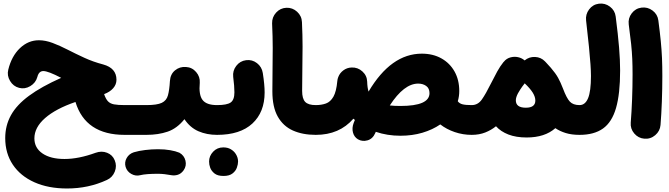

<svg xmlns="http://www.w3.org/2000/svg" viewBox="-20 -695 3755 1077"><path d="M198.2 -469.2Q234.9 -469.2 275.1 -454.1Q315.4 -439 359.6 -416.3Q403.8 -393.6 453.4 -370.8Q502.9 -348.1 558.6 -333.5Q633.3 -313 633.3 -247.6Q633.3 -221.2 615 -200.2Q596.7 -179.2 564 -167Q573.2 -140.1 585.4 -127Q597.7 -113.8 619.6 -109.6Q641.6 -105.5 679.2 -105.5H679.7Q714.4 -105.5 738.5 -81.1Q762.7 -56.6 762.7 -22Q762.7 12.2 738.5 36.9Q714.4 61.5 679.7 61.5H679.2Q459.5 61.5 403.3 -123Q292.5 -85 232.7 -32.5Q172.9 20 172.9 81.1Q172.9 134.8 218.3 165.8Q263.7 196.8 341.8 196.8Q420.9 196.8 516.1 162.1Q549.8 149.9 580.6 161.9Q611.3 173.8 623.5 204.1Q636.7 235.4 623.8 267.8Q610.8 300.3 579.6 314.5Q476.6 362.3 356 362.3Q251 362.3 172.9 327.4Q94.7 292.5 52 228.8Q9.3 165 9.3 79.6Q9.3 9.3 41.5 -48.8Q73.7 -106.9 143.1 -158Q212.4 -209 323.2 -258.3Q250 -296.4 223.1 -296.4Q197.8 -296.4 189.5 -263.2Q180.2 -230 149.9 -211.9Q119.6 -193.8 87.4 -202.1Q54.7 -210.4 36.4 -241Q18.1 -271.5 26.4 -304.2Q44.9 -379.9 91.6 -424.6Q138.2 -469.2 198.2 -469.2Z M595.7 -22Q595.7 -56.6 620.6 -81.1Q645.5 -105.5 679.7 -105.5H801.8Q836.4 -105.5 861.1 -81.1Q885.7 -56.6 885.7 -22Q885.7 12.2 861.1 36.9Q836.4 61.5 801.8 61.5H679.7Q645.5 61.5 620.6 36.9Q595.7 12.2 595.7 -22Z M717.8 -22Q717.8 -56.6 742.7 -81.1Q767.6 -105.5 801.8 -105.5Q860.8 -105.5 887.5 -118.2Q914.1 -130.9 922.1 -160.4Q930.2 -189.9 933.1 -240.2Q935.5 -278.8 961.7 -300.3Q987.8 -321.8 1022.9 -319.3Q1057.6 -317.4 1080.3 -290.8Q1103 -264.2 1100.6 -230.5Q1094.2 -163.1 1116.2 -134.3Q1138.2 -105.5 1197.3 -105.5H1197.8Q1232.4 -105.5 1256.6 -81.1Q1280.8 -56.6 1280.8 -22Q1280.8 12.2 1256.6 36.9Q1232.4 61.5 1197.8 61.5H1197.3Q1140.1 61.5 1093.3 41.3Q1046.4 21 1014.6 -26.4Q973.1 25.4 920.4 43.5Q867.7 61.5 801.8 61.5Q767.6 61.5 742.7 36.9Q717.8 12.2 717.8 -22ZM684.6 241.2Q677.2 215.3 690.4 191.7Q703.6 168 730.5 159.2Q758.3 150.9 794.4 146.5Q830.6 142.1 866.2 142.1Q904.3 142.1 934.8 147.5Q965.3 152.8 986.3 161.6Q1013.2 176.8 1020.3 206.1Q1027.3 235.4 1010.3 259.8Q996.6 279.3 977.3 285.4Q958 291.5 937 287.1Q922.9 284.2 903.1 282Q883.3 279.8 866.2 279.8Q833.5 279.8 808.1 281.7Q782.7 283.7 767.1 287.6Q741.2 294.4 716.8 280.8Q692.4 267.1 684.6 241.2Z M1114.3 -22Q1114.3 -56.6 1138.9 -81.1Q1163.6 -105.5 1197.8 -105.5Q1252.9 -105.5 1273.9 -120.1Q1294.9 -134.8 1294.9 -177.2Q1294.9 -193.8 1293.2 -215.3Q1291.5 -236.8 1288.1 -263.7Q1284.2 -297.9 1305.2 -325.4Q1326.2 -353 1360.4 -357.4Q1394.5 -361.8 1421.6 -340.8Q1448.7 -319.8 1454.1 -285.6Q1464.4 -220.2 1464.4 -176.3Q1464.4 -65.9 1395.8 -2.2Q1327.1 61.5 1197.8 61.5Q1163.6 61.5 1138.9 36.9Q1114.3 12.2 1114.3 -22ZM1152.8 210.9Q1152.8 180.2 1175.5 156Q1198.2 131.8 1232.4 131.8Q1257.8 131.8 1275.4 142.6Q1293 153.3 1302.7 168.9Q1315.4 189 1315.4 210.9Q1315.4 226.6 1308.6 245.6Q1301.8 264.6 1283.9 278.3Q1266.1 292 1233.9 292Q1200.7 292 1183.3 278.1Q1166 264.2 1159.2 246.1Q1152.8 229 1152.8 210.9Z M1507.8 -182.6Q1507.8 -248.5 1508.8 -306.4Q1509.8 -364.3 1509.8 -426Q1509.8 -487.8 1506.3 -564Q1505.4 -598.6 1528.8 -624.3Q1552.2 -649.9 1586.4 -651.4Q1620.6 -652.8 1646.5 -629.2Q1672.4 -605.5 1673.8 -570.8Q1677.2 -496.1 1677.2 -433.8Q1677.2 -371.6 1676 -312Q1674.8 -252.4 1674.8 -185.1Q1674.8 -141.1 1692.1 -123.3Q1709.5 -105.5 1751 -105.5H1751.5Q1786.1 -105.5 1810.3 -81.1Q1834.5 -56.6 1834.5 -22Q1834.5 12.2 1810.3 36.9Q1786.1 61.5 1751.5 61.5H1751Q1677.7 61.5 1623 37.1Q1568.4 12.7 1538.1 -41Q1507.8 -94.7 1507.8 -182.6Z M1668 -22Q1668 -56.6 1692.6 -81.1Q1717.3 -105.5 1751.5 -105.5Q1783.2 -105.5 1808.3 -114.5Q1833.5 -123.5 1850.1 -152.3Q1866.7 -181.2 1872.1 -240.2Q1873 -252 1877.4 -262.7Q1885.7 -285.2 1906 -300.3Q1926.3 -315.4 1952.1 -316.4Q1986.8 -317.9 2012.7 -294.4Q2038.6 -271 2039.6 -236.8Q2040.5 -204.1 2047.4 -181.2Q2173.3 -394 2346.2 -394Q2408.7 -394 2456.1 -367.4Q2503.4 -340.8 2529.8 -293.7Q2556.2 -246.6 2556.2 -184.6Q2556.2 -154.8 2547.9 -127Q2557.1 -114.3 2574.5 -109.9Q2591.8 -105.5 2625.5 -105.5H2626Q2660.6 -105.5 2684.8 -80.8Q2709 -56.2 2709 -22Q2709 12.2 2684.8 36.9Q2660.6 61.5 2626 61.5H2625.5Q2576.7 61.5 2530.8 45.9Q2484.9 30.3 2449.7 2.9Q2406.2 32.7 2349.4 49.6Q2292.5 66.4 2226.1 66.4Q2152.3 66.4 2087.9 44.4Q2086.4 47.9 2085 51.3Q2070.8 84 2041.5 92.3Q2012.2 100.6 1987.8 86.4Q1966.8 73.7 1960 48.6Q1953.1 23.4 1963.9 -5.4Q1967.3 -13.7 1970.7 -22Q1966.3 -25.9 1962.4 -29.3Q1883.8 61.5 1751.5 61.5Q1717.3 61.5 1692.6 36.9Q1668 12.2 1668 -22ZM2325.7 -226.1Q2246.1 -226.1 2166.5 -103.5Q2192.4 -100.6 2226.1 -100.6Q2389.2 -100.6 2389.2 -172.4Q2389.2 -199.7 2370.6 -212.9Q2352.1 -226.1 2325.7 -226.1Z M2542.5 -22Q2542.5 -56.6 2567.1 -81.1Q2591.8 -105.5 2626 -105.5Q2660.6 -105.5 2682.6 -136.5Q2704.6 -167.5 2735.4 -229.5Q2752.4 -263.7 2769 -293.7Q2785.6 -323.7 2803.7 -346.2Q2804.7 -347.7 2806.2 -348.6Q2821.3 -367.7 2845 -373.5Q2868.7 -379.4 2891.1 -373Q2908.2 -368.2 2921.9 -356.9L2922.9 -356Q2948.2 -377 2981.4 -375.5Q3014.6 -374 3037.1 -350.6Q3041 -346.2 3044.9 -342.3Q3058.1 -328.6 3069.8 -314.9Q3096.7 -283.7 3110.6 -258.5Q3124.5 -233.4 3138.2 -197.8Q3158.2 -144.5 3176.5 -125Q3194.8 -105.5 3230.5 -105.5H3231Q3265.6 -105.5 3289.8 -81.1Q3314 -56.6 3314 -22Q3314 12.2 3289.8 36.9Q3265.6 61.5 3231 61.5H3230.5Q3187 61.5 3153.6 51.3Q3120.1 41 3095.2 23.9Q3036.1 76.2 2934.1 76.2Q2875 76.2 2832 59.6Q2789.1 43 2762.2 13.2Q2735.8 34.7 2701.9 48.1Q2668 61.5 2626 61.5Q2591.8 61.5 2567.1 36.9Q2542.5 12.2 2542.5 -22ZM2873.5 -132.3Q2873.5 -90.8 2929.7 -90.8Q2982.9 -90.8 2982.9 -130.9Q2982.9 -151.4 2968.8 -174.6Q2954.6 -197.8 2923.3 -227.5Q2908.7 -209 2898.9 -193.8Q2891.6 -182.1 2885.7 -171.9Q2873.5 -148.9 2873.5 -132.3Z M3147.5 -22Q3147.5 -56.6 3172.1 -81.1Q3196.8 -105.5 3231 -105.5Q3262.7 -105.5 3278.8 -144.3Q3294.9 -183.1 3294.9 -268.6Q3294.9 -295.9 3292.2 -334.5Q3289.6 -373 3283.7 -432.4Q3277.8 -491.7 3267.6 -580.1Q3263.7 -614.3 3284.4 -642.1Q3305.2 -669.9 3339.4 -674.3Q3373.5 -678.7 3401.4 -657.7Q3429.2 -636.7 3433.6 -602.5Q3446.8 -500.5 3452.6 -429Q3458.5 -357.4 3458.5 -299.3Q3458.5 -168.5 3435.5 -89.1Q3412.6 -9.8 3362.5 25.9Q3312.5 61.5 3231 61.5Q3196.8 61.5 3172.1 36.9Q3147.5 12.2 3147.5 -22Z M3506.8 -558.1Q3502.4 -592.3 3523.4 -620.1Q3544.4 -647.9 3578.6 -652.3Q3612.8 -656.7 3640.6 -635.7Q3668.5 -614.7 3672.9 -580.6Q3681.6 -514.6 3686.5 -464.8Q3691.4 -415 3693.4 -369.1Q3695.3 -323.2 3695.3 -268.6Q3695.3 -196.3 3692.6 -125Q3689.9 -53.7 3685.1 6.3Q3682.1 40.5 3655.5 63.2Q3628.9 85.9 3594.2 83Q3560.1 80.1 3537.6 53.5Q3515.1 26.9 3518.1 -7.3Q3522.9 -67.9 3525.6 -137.9Q3528.3 -208 3528.3 -277.3Q3528.3 -325.2 3526.6 -364.3Q3524.9 -403.3 3520.3 -448.2Q3515.6 -493.2 3506.8 -558.1Z"/></svg>

Font: Mikhak-FD Black
Style: Regular
Weight: 900
Designer: Amin Abedi
Version: Version 3.2